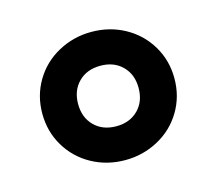

<svg xmlns="http://www.w3.org/2000/svg" viewBox="-59 -782 526 466"><g transform="rotate(-15 204.0 -549.0)"><path d="M288 -689C262.7 -703 234.7 -710 204 -710C174 -710 146.2 -703 120.5 -689C94.8 -675 74.7 -655.7 60 -631C45.3 -606.3 38 -579 38 -549C38 -519 45.3 -491.7 60 -467C74.7 -442.3 94.7 -423 120 -409C145.3 -395 173.3 -388 204 -388C234 -388 261.8 -395 287.5 -409C313.2 -423 333.3 -442.3 348 -467C362.7 -491.7 370 -519 370 -549C370 -579 362.7 -606.3 348 -631C333.3 -655.7 313.3 -675 288 -689ZM259 -494C245 -480 226.7 -473 204 -473C181.3 -473 163 -480 149 -494C135 -508 128 -526.3 128 -549C128 -571.7 135 -590 149 -604C163 -618 181.3 -625 204 -625C226.7 -625 245 -618 259 -604C273 -590 280 -571.7 280 -549C280 -526.3 273 -508 259 -494Z"/></g></svg>

Font: Rubik
Style: Regular
Weight: 500
Designer: Hubert & Fischer
Foundry: Hubert & Fischer
Version: Version 1.100